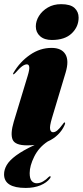

<svg xmlns="http://www.w3.org/2000/svg" viewBox="-36 -688 398 922"><path d="M213 -496Q177 -496 156.5 -514.2Q136 -532.5 136 -561Q136 -587 151.2 -611.5Q166.5 -636 193.8 -652Q221 -668 257.5 -668Q302 -668 321.8 -649.8Q341.5 -631.5 341.5 -603.5Q341.5 -559.5 308.5 -527.8Q275.5 -496 213 -496ZM213.5 -121Q201.5 -80.5 204.8 -66.8Q208 -53 218.5 -53Q228.5 -53 239 -61.5Q249.5 -70 265 -91Q269.5 -97 270.8 -98.5Q272 -100 274 -100Q280 -100 273 -85Q262.5 -61.5 242.2 -41.5Q222 -21.5 193 -8.5Q150.5 19.5 128.5 63.8Q106.5 108 106.5 143.5Q106.5 169.5 116 180.8Q125.5 192 140 192Q156 192 171.2 183Q186.5 174 197 162.5Q202 157 206.5 159Q209 161.5 204 168.5Q189 189 158.5 201.8Q128 214.5 87.5 214.5Q-16.5 214.5 -16.5 149Q-16.5 127 -3.8 104.8Q9 82.5 41 58.8Q73 35 130.5 8Q113.5 10 94.5 10Q36 10 24.5 -17.8Q13 -45.5 30 -103L97 -324Q106 -353.5 104.5 -366.2Q103 -379 93 -379Q83.5 -379 71.2 -370.5Q59 -362 37 -337Q31 -331 28 -331Q24.5 -331 29 -339Q59.5 -391 107.8 -424.5Q156 -458 211.5 -458Q259.5 -458 278 -427.5Q296.5 -397 279 -339Z"/></svg>

Font: Fraunces 144pt Black
Style: Italic
Weight: 900
Italic angle: -16°
Version: Version 1.000;[0bf87f6ff]